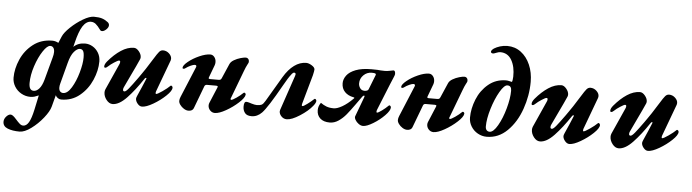

<svg xmlns="http://www.w3.org/2000/svg" viewBox="-94 -955 5393 1496"><g transform="rotate(5 2602.5 -207.0)"><path d="M-39 225Q-39 203 -22 184Q-5 165 12 165Q28 165 54 195Q76 220 89 231Q102 242 116 242Q141 242 159.5 211Q178 180 193 110L217 -3Q199 5 184.5 9.5Q170 14 151 14Q114 14 81 -4.5Q48 -23 28.5 -55Q9 -87 9 -124Q9 -194 41 -267Q73 -340 135.5 -388.5Q198 -437 285 -437Q310 -437 333 -424L355 -476Q368 -507 412 -549Q456 -591 507 -621Q558 -651 592 -651Q631 -651 655 -643.5Q679 -636 701 -619Q714 -609 714 -595Q714 -578 696.5 -561.5Q679 -545 663 -545Q653 -545 649 -552Q626 -584 609.5 -597Q593 -610 572 -610Q536 -610 508 -567Q481 -524 460 -436L452 -403Q486 -437 542 -437Q573 -437 601 -420.5Q629 -404 646.5 -374.5Q664 -345 664 -307Q664 -237 631.5 -162Q599 -87 537.5 -36.5Q476 14 393 14Q380 14 367 5.5Q354 -3 349 -16L325 75Q315 113 274 164.5Q233 216 182 253.5Q131 291 92 291Q36 291 -1.5 276Q-39 261 -39 225ZM251 -129 299 -307Q306 -331 306 -350Q306 -372 297 -383.5Q288 -395 273 -395Q249 -395 216.5 -346Q184 -297 160.5 -226Q137 -155 137 -93Q137 -35 174 -35Q197 -35 217.5 -58.5Q238 -82 251 -129ZM539 -326Q539 -364 530.5 -378Q522 -392 505 -392Q484 -392 459.5 -364Q435 -336 419 -274L375 -107Q371 -92 371 -78Q371 -58 380.5 -48Q390 -38 404 -38Q438 -38 469 -89Q500 -140 519.5 -209.5Q539 -279 539 -326Z M725 -72Q725 -84 730 -96L821 -299Q826 -309 826 -318Q826 -328 817 -328Q808 -328 779 -309Q750 -290 738 -278Q723 -263 713 -263Q705 -263 705 -273Q705 -290 724 -313Q772 -370 823 -403.5Q874 -437 924 -437Q944 -437 963 -414Q982 -391 982 -368Q982 -361 979 -353Q958 -305 917 -220Q887 -159 872 -125Q867 -115 867 -105Q867 -92 879 -92Q890 -92 912.5 -119.5Q935 -147 978 -207Q985 -218 1001 -240Q1027 -276 1062 -333L1083 -366Q1108 -407 1121 -422Q1134 -437 1151 -437Q1178 -437 1198.5 -418Q1219 -399 1219 -377Q1219 -372 1217 -364L1124 -113Q1122 -105 1122 -102Q1122 -94 1127 -94Q1137 -94 1174.5 -120Q1212 -146 1232 -166Q1235 -169 1236 -169Q1242 -169 1246 -164Q1250 -159 1250 -153Q1250 -129 1208 -89Q1166 -49 1112 -17.5Q1058 14 1025 14Q1006 14 990 -5.5Q974 -25 974 -44Q974 -51 981 -67Q1016 -145 1040 -204L1041 -208Q1041 -212 1037 -212Q1033 -212 1028 -206Q965 -111 905.5 -48.5Q846 14 795 14Q768 14 746.5 -13.5Q725 -41 725 -72Z M1311 -57Q1311 -70 1318 -87L1417 -325Q1420 -331 1420 -336Q1420 -346 1407 -346Q1397 -346 1375.5 -336.5Q1354 -327 1334 -312Q1329 -308 1322 -308Q1314 -308 1314 -315Q1314 -334 1350 -363.5Q1386 -393 1435.5 -415Q1485 -437 1521 -437Q1540 -437 1553 -420.5Q1566 -404 1566 -381Q1566 -368 1562 -357L1525 -258Q1524 -256 1524 -253Q1524 -246 1534 -246H1603Q1611 -246 1616.5 -249Q1622 -252 1626 -262L1675 -375Q1683 -394 1707 -408Q1731 -422 1757.5 -429.5Q1784 -437 1798 -437Q1811 -437 1818.5 -427.5Q1826 -418 1824 -402Q1824 -399 1814.5 -382Q1805 -365 1792 -330L1712 -118Q1708 -110 1708 -106Q1708 -99 1713 -99Q1723 -99 1753.5 -120Q1784 -141 1804 -161Q1807 -164 1809 -164Q1815 -164 1819 -159Q1823 -154 1822 -148Q1819 -124 1776.5 -85Q1734 -46 1681 -16Q1628 14 1595 14Q1573 14 1557.5 -2.5Q1542 -19 1542 -41Q1542 -52 1546 -61L1598 -185Q1600 -191 1600 -192Q1600 -199 1588 -199H1516Q1501 -199 1496 -187L1429 -9Q1420 14 1388 14Q1371 14 1352.5 2.5Q1334 -9 1322 -26Q1310 -43 1311 -57Z M1814 -55Q1814 -94 1832 -94Q1842 -94 1856.5 -89.5Q1871 -85 1874 -84Q1900 -76 1916 -76Q1940 -76 1953 -82.5Q1966 -89 1981 -115L2096 -310Q2133 -372 2177.5 -404.5Q2222 -437 2271 -437Q2291 -437 2315 -422Q2339 -407 2339 -391Q2339 -381 2331 -346L2267 -118L2265 -106Q2265 -99 2271 -99Q2279 -99 2307.5 -120Q2336 -141 2357 -161Q2360 -164 2362 -164Q2367 -164 2371 -159Q2375 -154 2375 -148Q2374 -132 2355 -109Q2322 -67 2259 -26.5Q2196 14 2157 14Q2133 14 2115.5 -4Q2098 -22 2098 -43Q2098 -48 2100 -54L2193 -328Q2196 -336 2196 -341Q2196 -353 2184 -353Q2176 -353 2167 -342.5Q2158 -332 2149.5 -319Q2141 -306 2137 -300L2106 -247Q2005 -67 1963 -23Q1927 14 1882 14Q1845 14 1829.5 -6.5Q1814 -27 1814 -55Z M2687 -56 2743 -206Q2745 -211 2746 -216.5Q2747 -222 2744 -222Q2738 -222 2735 -219.5Q2732 -217 2728 -212Q2724 -207 2723 -205Q2709 -187 2683 -149Q2646 -97 2620 -65.5Q2594 -34 2561.5 -12Q2529 10 2493 10Q2445 10 2418.5 -14Q2392 -38 2392 -78Q2392 -110 2412 -137Q2434 -121 2457.5 -112Q2481 -103 2515 -103Q2541 -103 2580.5 -125.5Q2620 -148 2665 -193Q2672 -200 2662 -202Q2618 -210 2592.5 -236.5Q2567 -263 2567 -304Q2567 -336 2589 -365.5Q2611 -395 2659 -413.5Q2707 -432 2781 -432Q2836 -432 2855 -429L2888 -428Q2903 -428 2925.5 -432.5Q2948 -437 2953 -438Q2968 -438 2968 -410Q2968 -403 2956 -376Q2945 -352 2935 -326L2851 -118Q2849 -110 2849 -107Q2849 -99 2854 -99Q2863 -99 2891 -119.5Q2919 -140 2940 -161Q2943 -164 2944 -164Q2950 -164 2954 -159Q2958 -154 2958 -148Q2958 -124 2920 -85Q2882 -46 2832.5 -16Q2783 14 2754 14Q2737 14 2719.5 1.5Q2702 -11 2692.5 -28Q2683 -45 2687 -56ZM2773 -274 2816 -384Q2819 -390 2819 -395Q2819 -400 2811.5 -402.5Q2804 -405 2786 -405Q2749 -405 2722 -378.5Q2695 -352 2695 -314Q2695 -294 2707 -277Q2719 -260 2741 -260Q2767 -260 2773 -274Z M3021 -57Q3021 -70 3028 -87L3127 -325Q3130 -331 3130 -336Q3130 -346 3117 -346Q3107 -346 3085.5 -336.5Q3064 -327 3044 -312Q3039 -308 3032 -308Q3024 -308 3024 -315Q3024 -334 3060 -363.5Q3096 -393 3145.5 -415Q3195 -437 3231 -437Q3250 -437 3263 -420.5Q3276 -404 3276 -381Q3276 -368 3272 -357L3235 -258Q3234 -256 3234 -253Q3234 -246 3244 -246H3313Q3321 -246 3326.5 -249Q3332 -252 3336 -262L3385 -375Q3393 -394 3417 -408Q3441 -422 3467.5 -429.5Q3494 -437 3508 -437Q3521 -437 3528.5 -427.5Q3536 -418 3534 -402Q3534 -399 3524.5 -382Q3515 -365 3502 -330L3422 -118Q3418 -110 3418 -106Q3418 -99 3423 -99Q3433 -99 3463.5 -120Q3494 -141 3514 -161Q3517 -164 3519 -164Q3525 -164 3529 -159Q3533 -154 3532 -148Q3529 -124 3486.5 -85Q3444 -46 3391 -16Q3338 14 3305 14Q3283 14 3267.5 -2.5Q3252 -19 3252 -41Q3252 -52 3256 -61L3308 -185Q3310 -191 3310 -192Q3310 -199 3298 -199H3226Q3211 -199 3206 -187L3139 -9Q3130 14 3098 14Q3081 14 3062.5 2.5Q3044 -9 3032 -26Q3020 -43 3021 -57Z M3579 -124Q3579 -194 3608.5 -267Q3638 -340 3696.5 -388.5Q3755 -437 3835 -437Q3846 -437 3862 -433Q3876 -429 3879 -429Q3882 -429 3884.5 -443.5Q3887 -458 3887 -470Q3889 -548 3859 -600Q3829 -652 3770 -652Q3758 -652 3739.5 -644.5Q3721 -637 3716 -637H3713Q3706 -637 3701.5 -640.5Q3697 -644 3697 -649Q3697 -661 3718 -676Q3737 -688 3764 -696.5Q3791 -705 3821 -705Q3881 -705 3927.5 -670Q3974 -635 4000 -575Q4026 -515 4026 -442Q4026 -335 3989 -229Q3952 -123 3882.5 -54.5Q3813 14 3721 14Q3684 14 3651 -4.5Q3618 -23 3598.5 -55Q3579 -87 3579 -124ZM3880 -360Q3880 -399 3848 -399Q3823 -399 3789.5 -341.5Q3756 -284 3732 -204.5Q3708 -125 3708 -67Q3708 -47 3717 -37Q3726 -27 3741 -27Q3770 -27 3803 -84Q3836 -141 3858 -220.5Q3880 -300 3880 -360Z M4068 -72Q4068 -84 4073 -96L4164 -299Q4169 -309 4169 -318Q4169 -328 4160 -328Q4151 -328 4122 -309Q4093 -290 4081 -278Q4066 -263 4056 -263Q4048 -263 4048 -273Q4048 -290 4067 -313Q4115 -370 4166 -403.5Q4217 -437 4267 -437Q4287 -437 4306 -414Q4325 -391 4325 -368Q4325 -361 4322 -353Q4301 -305 4260 -220Q4230 -159 4215 -125Q4210 -115 4210 -105Q4210 -92 4222 -92Q4233 -92 4255.5 -119.5Q4278 -147 4321 -207Q4328 -218 4344 -240Q4370 -276 4405 -333L4426 -366Q4451 -407 4464 -422Q4477 -437 4494 -437Q4521 -437 4541.5 -418Q4562 -399 4562 -377Q4562 -372 4560 -364L4467 -113Q4465 -105 4465 -102Q4465 -94 4470 -94Q4480 -94 4517.5 -120Q4555 -146 4575 -166Q4578 -169 4579 -169Q4585 -169 4589 -164Q4593 -159 4593 -153Q4593 -129 4551 -89Q4509 -49 4455 -17.5Q4401 14 4368 14Q4349 14 4333 -5.5Q4317 -25 4317 -44Q4317 -51 4324 -67Q4359 -145 4383 -204L4384 -208Q4384 -212 4380 -212Q4376 -212 4371 -206Q4308 -111 4248.5 -48.5Q4189 14 4138 14Q4111 14 4089.5 -13.5Q4068 -41 4068 -72Z M4683 -72Q4683 -84 4688 -96L4779 -299Q4784 -309 4784 -318Q4784 -328 4775 -328Q4766 -328 4737 -309Q4708 -290 4696 -278Q4681 -263 4671 -263Q4663 -263 4663 -273Q4663 -290 4682 -313Q4730 -370 4781 -403.5Q4832 -437 4882 -437Q4902 -437 4921 -414Q4940 -391 4940 -368Q4940 -361 4937 -353Q4916 -305 4875 -220Q4845 -159 4830 -125Q4825 -115 4825 -105Q4825 -92 4837 -92Q4848 -92 4870.5 -119.5Q4893 -147 4936 -207Q4943 -218 4959 -240Q4985 -276 5020 -333L5041 -366Q5066 -407 5079 -422Q5092 -437 5109 -437Q5136 -437 5156.5 -418Q5177 -399 5177 -377Q5177 -372 5175 -364L5082 -113Q5080 -105 5080 -102Q5080 -94 5085 -94Q5095 -94 5132.5 -120Q5170 -146 5190 -166Q5193 -169 5194 -169Q5200 -169 5204 -164Q5208 -159 5208 -153Q5208 -129 5166 -89Q5124 -49 5070 -17.5Q5016 14 4983 14Q4964 14 4948 -5.5Q4932 -25 4932 -44Q4932 -51 4939 -67Q4974 -145 4998 -204L4999 -208Q4999 -212 4995 -212Q4991 -212 4986 -206Q4923 -111 4863.5 -48.5Q4804 14 4753 14Q4726 14 4704.5 -13.5Q4683 -41 4683 -72Z"/></g></svg>

Font: EB Garamond ExtraBold
Style: Italic
Weight: 800
Italic angle: -17.2°
Designer: Georg Duffner and Octavio Pardo
Foundry: Georg Duffner
Version: Version 1.000